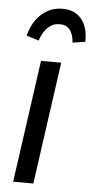

<svg xmlns="http://www.w3.org/2000/svg" viewBox="-54 -791 399 824"><g transform="rotate(5 145.5 -379.0)"><path d="M122 0H35L109 -527H196ZM38 -630Q55 -692 93 -725Q131 -758 182 -758Q235 -758 264 -722.5Q293 -687 291 -625L237 -617Q231 -691 176 -691Q118 -691 91 -613Z"/></g></svg>

Font: Fira Sans Compressed
Style: Italic
Weight: 400
Width: 1
Italic angle: -8°
Designer: bBox Type GmbH & Carrois Corporate GbR & Edenspiekermann AG
Foundry: bBox Type GmbH & Carrois Corporate GbR & Edenspiekermann AG
Version: Version 4.301